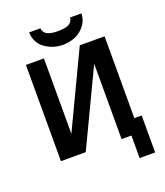

<svg xmlns="http://www.w3.org/2000/svg" viewBox="-184 -1017 1120 1303"><g transform="rotate(-20 376.0 -366.0)"><path d="M87 0V-695H217V-239V-150Q256 -233 343.5 -416.5Q431 -600 476 -695H655V-104H708V163H596V0H525V-454V-544L266 0ZM183 -895H264Q268 -863 293.5 -849.5Q319 -836 370 -836Q424 -836 449.5 -849.5Q475 -863 479 -895H561Q559 -843 528.5 -806Q498 -769 457 -753Q416 -737 371 -737Q299 -737 242 -778.5Q185 -820 183 -895Z"/></g></svg>

Font: Coval
Style: ExtraBold
Weight: 800
Foundry: Context Ltd
Version: Version 001.000